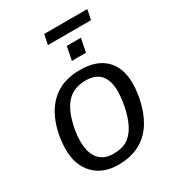

<svg xmlns="http://www.w3.org/2000/svg" viewBox="-193 -914 942 1036"><g transform="rotate(-30 278.0 -396.0)"><path d="M524.4 -333.5Q524.4 -270 504.9 -201.4Q485.4 -132.8 449 -85.2Q412.6 -37.6 359.9 -13.9Q307.1 9.8 239.7 9.8Q144 9.8 88.4 -47.9Q32.7 -105.5 32.7 -204.6Q34.7 -304.2 68.8 -381.3Q103 -458.5 163.6 -498Q224.1 -537.6 313.5 -537.6Q416 -537.6 470.2 -484.1Q524.4 -430.7 524.4 -333.5ZM433.6 -333.5Q433.6 -473.1 312.5 -473.1Q246.6 -473.1 206.8 -439.2Q167 -405.3 145 -336.4Q123 -267.6 123 -203.1Q123 -130.9 154.3 -93Q185.5 -55.2 245.1 -55.2Q295.4 -55.2 325.9 -72Q356.4 -88.9 379.4 -124.8Q402.3 -160.6 416.7 -216.3Q431.2 -272 433.6 -333.5ZM300.8 -601.6 317.4 -685.5H405.3L388.7 -601.6ZM500 -740.2H231.4L244.1 -802.2H512.7Z"/></g></svg>

Font: Liberation Sans
Style: Italic
Weight: 400
Italic angle: -12°
Designer: Steve Matteson
Foundry: Ascender Corporation
Version: Version 2.1.5